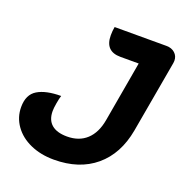

<svg xmlns="http://www.w3.org/2000/svg" viewBox="-128 -814 894 936"><g transform="rotate(20 319.5 -345.5)"><path d="M14 -178Q14 -243 57.5 -269Q101 -295 179 -295Q174 -280 169.5 -253.5Q165 -227 165 -212Q165 -166 192.5 -142.5Q220 -119 273 -119Q335 -119 374 -155Q413 -191 425 -259L480 -573H385Q305 -573 305 -656Q305 -679 309 -700H578Q605 -700 622 -684.5Q639 -669 639 -645Q639 -637 638 -633L572 -259Q549 -131 465.5 -61Q382 9 251 9Q183 9 129 -15Q75 -39 44.5 -82Q14 -125 14 -178Z"/></g></svg>

Font: K2D ExtraBold
Style: Italic
Weight: 800
Italic angle: -10°
Designer: Katatrad Aksorn Co.,Ltd.
Foundry: Cadson Demak Co.,Ltd.
Version: Version 1.000; ttfautohint (v1.6)